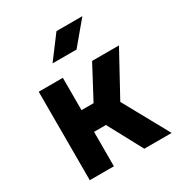

<svg xmlns="http://www.w3.org/2000/svg" viewBox="-183 -910 967 1034"><g transform="rotate(-30 300.0 -392.5)"><path d="M74 0V-550H224V-349H299L406 -550H573L427 -283L583 0H413L298 -214H224V0ZM215 -645 320 -785H481L364 -645Z"/></g></svg>

Font: JetBrains Mono NL ExtraBold
Style: Regular
Weight: 800
Designer: Philipp Nurullin, Konstantin Bulenkov
Foundry: JetBrains
Version: Version 2.304; ttfautohint (v1.8.4.7-5d5b)